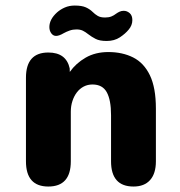

<svg xmlns="http://www.w3.org/2000/svg" viewBox="-20 -677 659 702"><path d="M468.2 5Q386 5 386 -87.3V-256.1Q386 -311.2 370.4 -339.7Q354.8 -368.1 318.1 -368.1Q300.6 -368.1 286 -360.5Q271.4 -352.8 261 -339.2Q250.6 -325.6 244.8 -307.5Q238.9 -289.5 238.9 -268.8V-87.3Q238.9 5 156.7 5Q74.9 5 74.9 -87.3V-392.8Q74.9 -485 156.7 -485Q221.8 -485 234.8 -427.3L235.2 -414Q257.6 -445.7 293.1 -466.2Q328.7 -486.7 376.2 -486.7Q427.5 -486.7 466.8 -467Q506.1 -447.2 528 -401.9Q550 -356.5 550 -279.8V-87.3Q550 -42.5 528.9 -18.8Q507.8 5 468.2 5ZM369.9 -527.2Q344.2 -527.2 329.6 -534.8Q315 -542.3 302.2 -552.2Q292.8 -559.8 283.2 -564.6Q273.7 -569.4 259.5 -569.4Q246 -569.4 234.4 -565.2Q222.8 -561.1 213 -555.7Q196.2 -545.7 184.9 -545.7Q174.5 -545.7 167.5 -555.2Q160.5 -564.7 160.5 -578.1Q160.5 -606.3 188.6 -631.7Q200.8 -642.5 217 -649.6Q233.3 -656.7 253.2 -656.7Q279.3 -656.7 293.9 -650.1Q308.4 -643.6 318.8 -633.3Q327.2 -624.9 337.2 -619Q347.2 -613 364 -613Q377.4 -613 386.9 -616.7Q396.3 -620.4 404.8 -627.1Q410.5 -631.2 417.2 -634.3Q424 -637.5 432.5 -637.5Q444.2 -637.5 454.1 -629Q463.9 -620.5 463.9 -603.6Q463.9 -584.3 450.3 -568.5Q438.3 -553.8 418.3 -540.5Q398.2 -527.2 369.9 -527.2Z"/></svg>

Font: Sono ExtraLight
Style: Regular
Weight: 200
Designer: Tyler Finck
Foundry: Tyler Finck
Version: Version 2.112